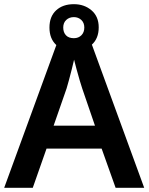

<svg xmlns="http://www.w3.org/2000/svg" viewBox="-20 -900 712 920"><path d="M0 0 262 -717H409L671 0H534L467 -188H203L137 0ZM237 -298H435L374 -476Q370 -488 362 -514.5Q354 -541 346.5 -569.5Q339 -598 335 -614Q330 -593 323.5 -566.5Q317 -540 310.5 -516.5Q304 -493 299 -476ZM334 -655Q281 -655 249 -685Q217 -715 217 -768Q217 -821 249 -850.5Q281 -880 334 -880Q384 -880 418.5 -850.5Q453 -821 453 -769Q453 -715 419 -685Q385 -655 334 -655ZM334 -717Q356 -717 370 -731Q384 -745 384 -768Q384 -791 369.5 -804.5Q355 -818 334 -818Q312 -818 297.5 -804.5Q283 -791 283 -768Q283 -745 296 -731Q309 -717 334 -717Z"/></svg>

Font: Noto Sans Symbols SemiBold
Style: Regular
Weight: 600
Version: Version 2.002